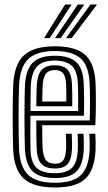

<svg xmlns="http://www.w3.org/2000/svg" viewBox="-20 -812 471 841"><path d="M221.8 9.2Q127.2 9.2 84.9 -28.9Q42.5 -67 37.8 -154.2Q36.8 -178 36.1 -216.9Q35.5 -255.8 35.5 -299.2Q35.5 -342.8 36.1 -381.5Q36.8 -420.2 38 -443.2Q43.5 -533.8 86.9 -571.5Q130.2 -609.2 220.2 -609.2Q311 -609.2 352.6 -572.1Q394.2 -535 398.5 -448.5Q400 -410.8 400 -361.5Q400 -312.2 397.5 -263.5H164.8Q164.8 -235.2 165.2 -207.1Q165.8 -179 166.5 -164.5Q168.8 -127.8 181.1 -111.2Q193.5 -94.8 221.8 -94.8Q246 -94.8 256.9 -109.6Q267.8 -124.5 269.5 -160.8Q270.5 -182 268.5 -226.2H294.2Q296.5 -182.8 295.2 -159.5Q293.2 -113 276.2 -93.5Q259.2 -74 221.8 -74Q180 -74 161.2 -94.1Q142.5 -114.2 140.5 -161.5Q139.8 -182.5 139.2 -216.1Q138.8 -249.8 138.8 -284.2H372.8Q374.2 -324.8 374.2 -368.5Q374.2 -412.2 372.5 -447.2Q369 -524 333.1 -556.2Q297.2 -588.5 220.2 -588.5Q142.2 -588.5 105.4 -554.9Q68.5 -521.2 63.8 -441.8Q62.5 -417.5 62 -378.2Q61.5 -339 61.5 -295.9Q61.5 -252.8 62 -215.2Q62.5 -177.8 63.5 -157Q67.8 -80 103.5 -45.8Q139.2 -11.5 221.8 -11.5Q299.2 -11.5 334.1 -44.8Q369 -78 372.5 -155.5Q373.2 -172 372.9 -190.6Q372.5 -209.2 371.5 -226.2H397.5Q398.2 -210.5 398.8 -191Q399.2 -171.5 398.5 -154.5Q394.2 -66.5 353.4 -28.6Q312.5 9.2 221.8 9.2ZM221.8 -32.2Q154.8 -32.2 123.9 -60.9Q93 -89.5 89.2 -157.8Q88.2 -179.5 87.8 -217.1Q87.2 -254.8 87.2 -297.5Q87.2 -340.2 87.8 -378.6Q88.2 -417 89.5 -440.2Q93.8 -508.8 124.1 -538.2Q154.5 -567.8 220.2 -567.8Q283.2 -567.8 313.5 -540.4Q343.8 -513 346.8 -446.5Q348 -419 348.4 -382Q348.8 -345 347.5 -305H113.2Q113 -260.8 113 -226.9Q113 -193 113.5 -159.8Q114.5 -102.5 139.2 -77.9Q164 -53.2 221.8 -53.2Q269.2 -53.2 293.8 -75.4Q318.2 -97.5 321 -157Q322 -184.8 320 -226.2H345.8Q346.8 -208.5 347.1 -190.8Q347.5 -173 346.8 -156.2Q343.5 -89.5 314.8 -60.9Q286 -32.2 221.8 -32.2ZM113.5 -325.8H322.2Q322.8 -361.2 322.4 -391.6Q322 -422 321 -446Q318.2 -504.5 292.5 -525.6Q266.8 -546.8 220.2 -546.8Q168 -546.8 143.4 -522.1Q118.8 -497.5 115 -438.5Q114.5 -426.5 114 -394.9Q113.5 -363.2 113.5 -325.8ZM139 -346.5Q139.2 -369.8 139.8 -395.1Q140.2 -420.5 141 -437Q143.8 -485.2 162.2 -505.6Q180.8 -526 220.2 -526Q259 -526 276.1 -506.6Q293.2 -487.2 295.2 -443.5Q296 -427.5 296.5 -400.8Q297 -374 296.5 -346.5ZM165 -367.2H270.5Q271 -388.8 270.5 -409.9Q270 -431 269.5 -442.5Q268 -476.2 256.6 -490.8Q245.2 -505.2 220.2 -505.2Q193.8 -505.2 181.2 -489.4Q168.8 -473.5 166.8 -435.8Q166.2 -422.8 165.9 -406.1Q165.5 -389.5 165 -367.2ZM173 -645 264.8 -792H293.5L197.8 -645ZM269 -645 376 -792H404.8L293.8 -645ZM221 -645 320.5 -792H349L245.8 -645Z"/></svg>

Font: Big Shoulders Inline Display ExtraBold
Style: Regular
Weight: 800
Designer: Patric King
Foundry: XO Type Co
Version: Version 1.000